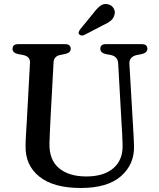

<svg xmlns="http://www.w3.org/2000/svg" viewBox="-20 -920 791 957"><path d="M586.5 -293.5 569 -604.5Q567 -638.5 532 -646L507 -650.5Q480 -657 480 -677Q480 -700 508 -700H686Q714.5 -700 714.5 -677Q714.5 -657.5 687 -650.5L663 -646Q622.5 -637 625 -601L643 -293Q644.5 -268 645.8 -244Q647 -220 648 -194.5Q651 -102 583.8 -42.5Q516.5 17 382.5 17Q246.5 17 175.8 -40Q105 -97 107.5 -194Q107.5 -215.5 109.8 -253.2Q112 -291 114 -323L129.5 -608Q131 -638.5 94.5 -646L70 -650.5Q42.5 -656.5 42.5 -676.5Q42.5 -700 71 -700H304Q332.5 -700 332.5 -676.5Q332.5 -657.5 305 -651L280 -646Q248.5 -639.5 247 -609.5L231.5 -323.5Q229.5 -287.5 228.5 -258.8Q227.5 -230 226.5 -206Q224.5 -123.5 273.8 -82Q323 -40.5 410.5 -40.5Q498 -40.5 545.8 -82.2Q593.5 -124 591 -198Q590 -231 589 -252.8Q588 -274.5 586.5 -293.5ZM444 -852.5Q462.5 -877.5 479.8 -890.8Q497 -904 519.5 -898.5Q538.5 -893 547 -877.5Q555.5 -862 550.5 -846Q546 -828 531.8 -816.5Q517.5 -805 494 -794.5L400 -745.5Q393.5 -742.5 386.2 -743.2Q379 -744 375 -748.5Q370.5 -754 372.5 -760.2Q374.5 -766.5 379 -773Z"/></svg>

Font: Fraunces 9pt S050
Style: Regular
Weight: 400
Version: Version 1.000; ttfautohint (v1.8.3)